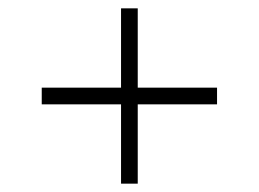

<svg xmlns="http://www.w3.org/2000/svg" viewBox="-20 -530 620 460"><path d="M270 -280H80V-320H270V-510H310V-320H500V-280H310V-90H270Z"/></svg>

Font: Raigarh
Style: Regular
Weight: 400
Designer: jaikishan Patel
Foundry: MagicType
Version: Version 1.000;FEAKit 1.0